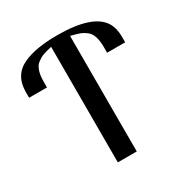

<svg xmlns="http://www.w3.org/2000/svg" viewBox="-163 -829 918 957"><g transform="rotate(-30 296.5 -350.0)"><path d="M573 -500H469V-533Q469 -605 437 -630Q419 -644 401.5 -650.5Q384 -657 351 -665V0H242V-665Q207 -657 190 -650.5Q173 -644 155 -630Q123 -605 123 -532V-500H20V-532Q20 -631 103 -668Q174 -700 296 -700Q498 -700 552 -616Q573 -582 573 -532Z"/></g></svg>

Font: Trochut
Style: Regular
Weight: 400
Designer: Andreu Balius
Foundry: Andreu Balius
Version: Version 1.001